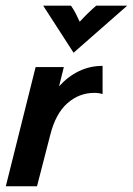

<svg xmlns="http://www.w3.org/2000/svg" viewBox="-21 -651 464 671"><path d="M-0.7 0 103.5 -416.7H202.1L185.4 -349.3Q216 -383.3 254.5 -402.1Q293.1 -420.8 337.5 -420.8V-322.2Q325 -326.4 308.3 -326.4Q255.6 -326.4 214.6 -290.3Q173.6 -254.2 154.9 -180.6L108.3 0ZM236.1 -466.7 129.9 -631.2H227.1Q236.1 -618.1 243.1 -604.9Q250 -591.7 257.6 -575Q272.9 -591.7 286.5 -604.9Q300 -618.1 315.3 -631.2H423.6Z"/></svg>

Font: Afacad SemiBold
Style: Italic
Weight: 600
Italic angle: -14°
Designer: Kristian Moeller
Foundry: Dicotype
Version: Version 1.000